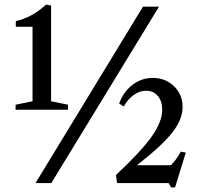

<svg xmlns="http://www.w3.org/2000/svg" viewBox="-20 -799 874 838"><path d="M204 0H135L604 -770H674ZM181 -779 203 -775V-357L277 -342V-320H48V-342L122 -357V-682H49V-707Q119 -722 181 -779ZM716 0H491L486 -35Q596 -138 642 -203Q688 -268 688 -320Q688 -358 668.5 -380.5Q649 -403 617 -403Q589 -403 563 -384Q537 -365 520 -334L500 -347Q519 -399 558.5 -429Q598 -459 647 -459Q702 -459 739.5 -422.5Q777 -386 777 -332Q777 -278 732 -220.5Q687 -163 578 -78H726Q748 -99 769 -137L791 -133L744 19H727Z"/></svg>

Font: Libre Caslon Text
Style: Regular
Weight: 400
Designer: Pablo Impallari, Rodrigo Fuenzalida
Foundry: Pablo Impallari, Rodrigo Fuenzalida
Version: Version 1.002